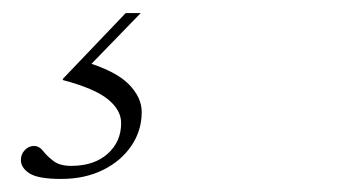

<svg xmlns="http://www.w3.org/2000/svg" viewBox="-20 -20 540 294"><path d="M73.5 254Q38.5 254 25.2 245.5Q12 237 12 225Q12 216 18 209.8Q24 203.5 32 203.5Q40 203.5 46 211.2Q52 219 61.8 226.5Q71.5 234 89 234Q124 234 144.8 215.5Q165.5 197 165.5 168.5Q165.5 148.5 145.2 132Q125 115.5 76 102.5L76.5 100.5L172.5 0H195.5L113.5 84.5L108.5 74Q157 88.5 177 108.8Q197 129 197 151.5Q197 180 181.2 203.2Q165.5 226.5 137.8 240.2Q110 254 73.5 254Z"/></svg>

Font: Newsreader ExtraLight
Style: Italic
Weight: 250
Italic angle: -17°
Designer: Hugues Gentile
Foundry: Production Type
Version: Version 1.003